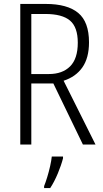

<svg xmlns="http://www.w3.org/2000/svg" viewBox="-20 -734 523 975"><path d="M212 -714Q322 -714 377 -668.5Q432 -623 432 -519Q432 -440 398.5 -392Q365 -344 303 -324L465 0H401L251 -310H139V0H83V-714ZM210 -663H139V-358H228Q297 -358 336 -397Q375 -436 375 -517Q375 -596 335.5 -629.5Q296 -663 210 -663ZM300 70Q291 105 273.5 147Q256 189 235 221H204V211Q211 194 219.5 166.5Q228 139 234.5 110Q241 81 243 61H300Z"/></svg>

Font: Noto Sans Lao Looped Condensed Light
Style: Regular
Weight: 300
Width: 3
Designer: Mark Frömberg, Ben Mitchell
Foundry: The Fontpad Ltd
Version: Version 1.002; ttfautohint (v1.8.4.7-5d5b)